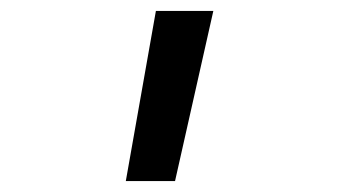

<svg xmlns="http://www.w3.org/2000/svg" viewBox="-20 -171 640 351"><path d="M210 160 265 -151H370L300 160Z"/></svg>

Font: JetBrainsMono NF
Style: Regular
Weight: 400
Designer: Philipp Nurullin, Konstantin Bulenkov
Foundry: JetBrains
Version: Version 2.251; ttfautohint (v1.8.3);Nerd Fonts 2.2.2